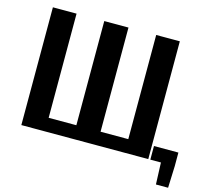

<svg xmlns="http://www.w3.org/2000/svg" viewBox="-117 -858 1239 1130"><g transform="rotate(15 502.0 -293.0)"><path d="M69.7 0V-717.6H213.9V-82.9H699.1V-717.6H843.1V0ZM382.7 0V-717.6H530.2V0ZM1004.4 0H855.6V-82.9H1004.4ZM920.2 0H1004.4L999.4 132.7H925.3Z"/></g></svg>

Font: Russolo 10pt ExtraLight
Style: Regular
Weight: 200
Designer: Micah Stupak-Hahn
Version: Version 1.000